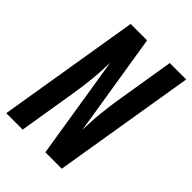

<svg xmlns="http://www.w3.org/2000/svg" viewBox="-214 -835 934 934"><g transform="rotate(45 253.0 -367.5)"><path d="M3 0 124 -735H237L309 -288L322 -204Q323 -234 324.5 -263.5Q326 -293 329 -322.5Q332 -352 336 -381.5Q340 -411 345 -441L393 -735H506L385 0H272L187 -531Q186 -501 184.5 -471.5Q183 -442 180 -412.5Q177 -383 173 -353.5Q169 -324 164 -294L116 0Z"/></g></svg>

Font: Iosevka Term Curly Oblique
Style: Bold
Weight: 700
Italic angle: -9°
Designer: Belleve Invis
Foundry: Belleve Invis
Version: Version 32.3.0